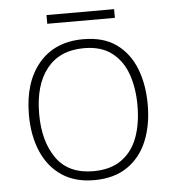

<svg xmlns="http://www.w3.org/2000/svg" viewBox="-49 -692 679 747"><g transform="rotate(-5 290.5 -318.0)"><path d="M522 -265Q522 -185 496.5 -123Q471 -61 419 -25.5Q367 10 289 10Q214 10 162.5 -25Q111 -60 84.5 -122Q58 -184 58 -265Q58 -392 120.5 -466Q183 -540 294 -540Q373 -540 423 -504Q473 -468 497.5 -406Q522 -344 522 -265ZM98 -265Q98 -158 145 -91.5Q192 -25 289 -25Q356 -25 399 -55.5Q442 -86 462 -140Q482 -194 482 -265Q482 -333 463 -387Q444 -441 402.5 -473Q361 -505 294 -505Q199 -505 148.5 -441.5Q98 -378 98 -265ZM424 -646V-612H160V-646Z"/></g></svg>

Font: Noto Sans Lao Looped ExtraLight
Style: Regular
Weight: 200
Designer: Mark Frömberg, Ben Mitchell
Foundry: The Fontpad Ltd
Version: Version 1.002; ttfautohint (v1.8.4.7-5d5b)